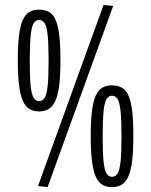

<svg xmlns="http://www.w3.org/2000/svg" viewBox="-20 -749 613 778"><path d="M52.2 -504.6Q52.2 -564 57 -603.8Q61.7 -643.7 71.9 -667Q82.1 -690.3 98.5 -700.1Q114.8 -709.9 138 -709.9Q162.5 -709.9 179.4 -700Q196.3 -690 206.1 -666.5Q216 -643.1 220.5 -603.2Q224.9 -563.4 224.9 -504.6Q224.9 -445.2 220.2 -405.5Q215.4 -365.8 205.1 -342Q194.7 -318.2 178.2 -307.9Q161.6 -297.5 138 -297.5Q114.8 -297.5 98.5 -307.9Q82.1 -318.2 71.9 -341.8Q61.7 -365.5 57 -405.2Q52.2 -444.9 52.2 -504.6ZM100.6 -502.5Q100.6 -435.9 104.3 -400.6Q108.1 -365.3 116.6 -352.4Q125.1 -339.4 138 -339.4Q152.3 -339.4 160.8 -352.4Q169.4 -365.3 173.1 -400.6Q176.9 -435.9 176.9 -502.5Q176.9 -572.1 173 -607.7Q169 -643.2 160.5 -655.6Q152 -668.1 138 -668.1Q125.4 -668.1 116.9 -655.5Q108.4 -642.9 104.5 -607.3Q100.6 -571.8 100.6 -502.5ZM172.9 9 134 4.8 399.6 -729 438.5 -724.8ZM347.6 -197.8Q347.6 -257.1 352.4 -297Q357.1 -336.8 367.3 -360.1Q377.5 -383.5 393.8 -393.3Q410.2 -403.1 433.4 -403.1Q457.9 -403.1 474.8 -393.1Q491.7 -383.1 501.5 -359.7Q511.4 -336.2 515.9 -296.4Q520.3 -256.5 520.3 -197.8Q520.3 -138.3 515.6 -98.6Q510.8 -58.9 500.5 -35.1Q490.1 -11.3 473.6 -1Q457 9.3 433.4 9.3Q410.2 9.3 393.8 -1Q377.5 -11.3 367.3 -35Q357.1 -58.6 352.4 -98.3Q347.6 -138 347.6 -197.8ZM396 -195.6Q396 -129 399.7 -93.7Q403.5 -58.4 412 -45.5Q420.5 -32.6 433.4 -32.6Q447.7 -32.6 456.2 -45.5Q464.7 -58.4 468.5 -93.7Q472.3 -129 472.3 -195.6Q472.3 -265.3 468.3 -300.8Q464.4 -336.3 455.9 -348.8Q447.4 -361.2 433.4 -361.2Q420.8 -361.2 412.3 -348.6Q403.8 -336 399.9 -300.5Q396 -264.9 396 -195.6Z"/></svg>

Font: Georama ExtraCondensed Thin
Style: Regular
Weight: 100
Width: 2
Designer: Jean-Baptiste Levee
Foundry: Production Type
Version: Version 1.001